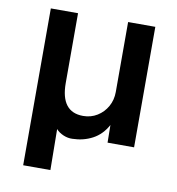

<svg xmlns="http://www.w3.org/2000/svg" viewBox="-78 -597 761 827"><g transform="rotate(10 302.5 -184.0)"><path d="M78 159V-527H197V-222Q197 -95 295 -95Q329 -95 356.5 -112Q384 -129 400 -157.5Q416 -186 416 -221V-527H535V0H419L418 -77Q394 -33 354.5 -12Q315 9 267 10Q247 11 227 2.5Q207 -6 195 -20L197 159Z"/></g></svg>

Font: Lexend Deca Medium
Style: Regular
Weight: 500
Designer: Bonnie Shaver-Troup, Thomas Jockin
Foundry: Lexend
Version: Version 1.008; ttfautohint (v1.8.4.7-5d5b)